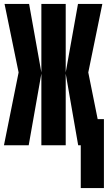

<svg xmlns="http://www.w3.org/2000/svg" viewBox="-20 -734 545 970"><path d="M388 216V0L417 -132H505V216ZM0 0 74 -368 3 -714H127L189 -368V-714H312V-368L374 -714H497L426 -368L500 0H375L312 -362V0H189V-362L125 0Z"/></svg>

Font: Noto Sans Mono Condensed Extra
Style: Regular
Weight: 800
Width: 3
Designer: Monotype Design Team
Foundry: Monotype Imaging Inc.
Version: Version 1.900